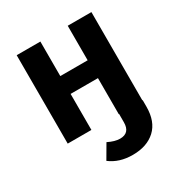

<svg xmlns="http://www.w3.org/2000/svg" viewBox="-176 -654 937 997"><g transform="rotate(-30 293.0 -155.0)"><path d="M516 -1H518V38Q518 127 468 173.5Q418 220 332 220Q252 220 197 178L246 94Q286 114 317 114Q376 114 376 50V0H374V-216H210V0H68V-530H210V-323H374V-530H516Z"/></g></svg>

Font: FiraGO SemiBold
Style: Regular
Weight: 600
Designer: bBox Type
Foundry: bBox Type GmbH
Version: Version 1.001;PS 001.001;hotconv 1.0.88;makeotf.lib2.5.64775